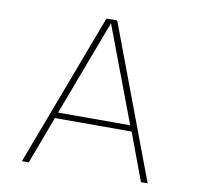

<svg xmlns="http://www.w3.org/2000/svg" viewBox="-74 -720 816 797"><g transform="rotate(10 334.0 -322.0)"><path d="M97.6 0 172.7 -200.1H496L570.6 0H598.9L357 -643.9H311.6L68.8 0ZM333.6 -628.1 485.6 -224.8H181.7Z"/></g></svg>

Font: Arad-VF Thin Dots1
Style: Regular
Weight: 100
Designer: Mohammad Darvishi
Version: Version 1.000;August 30, 2024;FontCreator 15.0.0.2992 64-bit